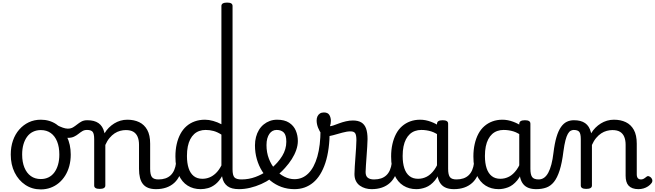

<svg xmlns="http://www.w3.org/2000/svg" viewBox="-20 -1443 5056 1482"><path d="M295 19Q228 19 175.5 -16Q123 -51 93 -111.5Q63 -172 63 -250Q63 -309 80 -358Q97 -407 128.5 -443Q160 -479 202 -499Q244 -519 295 -519Q362 -519 414 -484.5Q466 -450 496 -389Q526 -328 526 -250Q526 -203 515 -162Q504 -121 483.5 -88Q463 -55 434.5 -31Q406 -7 370.5 6Q335 19 295 19ZM295 -61Q328 -61 354.5 -74Q381 -87 399.5 -112Q418 -137 428 -172Q438 -207 438 -250Q438 -308 421 -350.5Q404 -393 372 -416Q340 -439 295 -439Q262 -439 235 -426Q208 -413 189.5 -388Q171 -363 161 -328.5Q151 -294 151 -250Q151 -192 168.5 -149.5Q186 -107 218 -84Q250 -61 295 -61Z M504 -379Q493 -379 476.5 -384Q460 -389 442 -398Q424 -407 406 -418Q390 -428 386 -440.5Q382 -453 386 -464Q390 -475 398 -480.5Q406 -486 413 -481Q443 -465 465 -457.5Q487 -450 503 -450Q527 -450 543.5 -460Q560 -470 575.5 -482.5Q591 -495 609 -505Q627 -515 654 -515Q666 -515 672 -503.5Q678 -492 678 -477.5Q678 -463 671.5 -451.5Q665 -440 651 -440Q631 -440 616 -431Q601 -422 585.5 -409.5Q570 -397 551 -388Q532 -379 504 -379Z M1184 17Q1150 17 1125 7.5Q1100 -2 1084 -21.5Q1068 -41 1060.5 -70.5Q1053 -100 1053 -140V-326Q1053 -361 1042.5 -386.5Q1032 -412 1010 -425.5Q988 -439 951 -439Q930 -439 907.5 -433Q885 -427 864.5 -413.5Q844 -400 825.5 -378Q807 -356 793 -324V-11Q793 2 782 8.5Q771 15 749 15Q728 15 717.5 8.5Q707 2 707 -11V-369Q707 -411 695 -425.5Q683 -440 652 -440Q637 -440 630 -451.5Q623 -463 623 -477.5Q623 -492 631 -503.5Q639 -515 654 -515Q681 -515 702.5 -509.5Q724 -504 740.5 -492.5Q757 -481 768 -463.5Q779 -446 785 -422L787 -414Q801 -438 820 -457Q839 -476 861.5 -490Q884 -504 909.5 -511.5Q935 -519 963 -519Q1015 -519 1054.5 -500Q1094 -481 1116.5 -440.5Q1139 -400 1139 -334V-140Q1139 -95 1152.5 -76.5Q1166 -58 1203 -58Q1217 -58 1224 -46.5Q1231 -35 1229.5 -20.5Q1228 -6 1217 5.5Q1206 17 1184 17Z M1184 17Q1170 17 1163.5 5.5Q1157 -6 1158.5 -20.5Q1160 -35 1171 -46.5Q1182 -58 1203 -58Q1233 -58 1256.5 -66Q1280 -74 1297 -90Q1314 -106 1324.5 -130Q1335 -154 1339 -186Q1341 -201 1354 -205.5Q1367 -210 1379.5 -205.5Q1392 -201 1390 -186Q1386 -133 1369 -94.5Q1352 -56 1325 -31.5Q1298 -7 1262.5 5Q1227 17 1184 17Z M1529 17Q1472 17 1428 -10.5Q1384 -38 1359 -94Q1334 -150 1334 -235Q1334 -287 1344 -331Q1354 -375 1373 -410Q1392 -445 1419.5 -469Q1447 -493 1483 -506Q1519 -519 1562 -519Q1592 -519 1625.5 -509.5Q1659 -500 1689 -484V-1397Q1689 -1410 1700 -1416.5Q1711 -1423 1733 -1423Q1755 -1423 1765 -1416.5Q1775 -1410 1775 -1397V-135Q1775 -90 1789.5 -74Q1804 -58 1844 -58Q1856 -58 1862 -46.5Q1868 -35 1866.5 -20.5Q1865 -6 1855 5.5Q1845 17 1825 17Q1797 17 1774.5 11.5Q1752 6 1736 -6Q1720 -18 1709.5 -35.5Q1699 -53 1695 -77L1694 -83Q1671 -43 1643 -21Q1615 1 1586 9Q1557 17 1529 17ZM1542 -63Q1571 -63 1597 -73.5Q1623 -84 1646.5 -106.5Q1670 -129 1689 -166V-404Q1658 -424 1628.5 -432Q1599 -440 1567 -440Q1541 -440 1518.5 -432Q1496 -424 1478.5 -408Q1461 -392 1448.5 -368Q1436 -344 1429.5 -312Q1423 -280 1423 -239Q1423 -184 1436 -144.5Q1449 -105 1475.5 -84Q1502 -63 1542 -63Z M1825 17Q1806 17 1799.5 5.5Q1793 -6 1797 -20.5Q1801 -35 1813 -46.5Q1825 -58 1844 -58Q1900 -58 1951.5 -77Q2003 -96 2040 -124Q2054 -133 2064 -128Q2074 -123 2079 -110.5Q2084 -98 2082.5 -84.5Q2081 -71 2070 -64Q2038 -41 1996.5 -22.5Q1955 -4 1911 6.5Q1867 17 1825 17Z M2044 -121Q2066 -136 2085.5 -153.5Q2105 -171 2121 -189Q2143 -214 2158.5 -239.5Q2174 -265 2182 -292.5Q2190 -320 2190 -349Q2190 -401 2170 -420.5Q2150 -440 2116 -440Q2102 -440 2095.5 -452Q2089 -464 2089.5 -479.5Q2090 -495 2097.5 -507Q2105 -519 2119 -519Q2176 -519 2211.5 -496Q2247 -473 2263 -435.5Q2279 -398 2279 -355Q2279 -321 2266.5 -285Q2254 -249 2232 -214.5Q2210 -180 2181 -148Q2160 -124 2136 -103Q2112 -82 2086 -64Z M2253 17Q2199 17 2152.5 0Q2106 -17 2068 -48Q2030 -79 2003.5 -121.5Q1977 -164 1962.5 -214.5Q1948 -265 1948 -321Q1948 -355 1956 -385.5Q1964 -416 1979 -440.5Q1994 -465 2015.5 -482.5Q2037 -500 2063 -509.5Q2089 -519 2119 -519Q2133 -519 2139.5 -507Q2146 -495 2145.5 -479.5Q2145 -464 2137 -452Q2129 -440 2115 -440Q2098 -440 2084 -432.5Q2070 -425 2059.5 -410Q2049 -395 2043 -373.5Q2037 -352 2037 -323Q2037 -266 2055.5 -218Q2074 -170 2105 -134.5Q2136 -99 2174.5 -79.5Q2213 -60 2253 -60Q2315 -60 2360 -104.5Q2405 -149 2429.5 -234.5Q2454 -320 2454 -443Q2454 -457 2464.5 -463.5Q2475 -470 2489.5 -469.5Q2504 -469 2514.5 -461.5Q2525 -454 2525 -440Q2525 -288 2491.5 -186Q2458 -84 2397 -33.5Q2336 17 2253 17Z M2847 17Q2824 17 2801 10.5Q2778 4 2758.5 -9.5Q2739 -23 2727.5 -45.5Q2716 -68 2716 -100Q2716 -125 2718.5 -159Q2721 -193 2723.5 -230.5Q2726 -268 2728.5 -302Q2731 -336 2731 -361Q2731 -400 2721.5 -414.5Q2712 -429 2686 -429Q2658 -429 2622 -419Q2586 -409 2552 -399.5Q2518 -390 2497 -390Q2479 -390 2462.5 -409.5Q2446 -429 2435 -457.5Q2424 -486 2424 -513Q2424 -531 2430.5 -545Q2437 -559 2449.5 -567Q2462 -575 2480 -575Q2511 -575 2522.5 -555Q2534 -535 2534 -510Q2534 -499 2532 -488Q2530 -477 2527 -469Q2537 -469 2555.5 -475.5Q2574 -482 2598 -491Q2622 -500 2649.5 -506.5Q2677 -513 2704 -513Q2744 -513 2769 -498Q2794 -483 2805.5 -451.5Q2817 -420 2817 -369Q2817 -346 2814.5 -310.5Q2812 -275 2809.5 -237Q2807 -199 2804.5 -166Q2802 -133 2802 -115Q2802 -84 2819 -71Q2836 -58 2866 -58Q2880 -58 2887 -46.5Q2894 -35 2892.5 -20.5Q2891 -6 2880 5.5Q2869 17 2847 17Z M2849 17Q2835 17 2828.5 5.5Q2822 -6 2823.5 -20.5Q2825 -35 2836 -46.5Q2847 -58 2868 -58Q2898 -58 2921.5 -66Q2945 -74 2962 -90Q2979 -106 2989.5 -130Q3000 -154 3004 -186Q3006 -201 3019 -205.5Q3032 -210 3044.5 -205.5Q3057 -201 3055 -186Q3051 -133 3034 -94.5Q3017 -56 2990 -31.5Q2963 -7 2927.5 5Q2892 17 2849 17Z M3194 17Q3137 17 3093 -10.5Q3049 -38 3024 -94Q2999 -150 2999 -235Q2999 -287 3009 -331Q3019 -375 3037.5 -410Q3056 -445 3083.5 -469Q3111 -493 3146 -506Q3181 -519 3223 -519Q3264 -519 3307 -503Q3350 -487 3384 -461V-386Q3344 -418 3307.5 -429Q3271 -440 3232 -440Q3206 -440 3183.5 -432Q3161 -424 3143.5 -408Q3126 -392 3113.5 -368Q3101 -344 3094.5 -312Q3088 -280 3088 -239Q3088 -184 3101 -144.5Q3114 -105 3140.5 -84Q3167 -63 3207 -63Q3243 -63 3274.5 -79.5Q3306 -96 3332.5 -132.5Q3359 -169 3378 -229L3394 -168Q3371 -91 3337.5 -51Q3304 -11 3266.5 3Q3229 17 3194 17ZM3484 17Q3450 17 3425 7.5Q3400 -2 3384 -21.5Q3368 -41 3360.5 -70.5Q3353 -100 3353 -140V-486Q3353 -501 3364 -508Q3375 -515 3397 -515Q3418 -515 3428.5 -508.5Q3439 -502 3439 -488V-140Q3439 -95 3452.5 -76.5Q3466 -58 3503 -58Q3512 -58 3516.5 -46.5Q3521 -35 3519.5 -20.5Q3518 -6 3509.5 5.5Q3501 17 3484 17Z M3484 17Q3470 17 3463.5 5.5Q3457 -6 3458.5 -20.5Q3460 -35 3471 -46.5Q3482 -58 3503 -58Q3533 -58 3556.5 -66Q3580 -74 3597 -90Q3614 -106 3624.5 -130Q3635 -154 3639 -186Q3641 -201 3654 -205.5Q3667 -210 3679.5 -205.5Q3692 -201 3690 -186Q3686 -133 3669 -94.5Q3652 -56 3625 -31.5Q3598 -7 3562.5 5Q3527 17 3484 17Z M3829 17Q3772 17 3728 -10.5Q3684 -38 3659 -94Q3634 -150 3634 -235Q3634 -287 3644 -331Q3654 -375 3672.5 -410Q3691 -445 3718.5 -469Q3746 -493 3781 -506Q3816 -519 3858 -519Q3899 -519 3942 -503Q3985 -487 4019 -461V-386Q3979 -418 3942.5 -429Q3906 -440 3867 -440Q3841 -440 3818.5 -432Q3796 -424 3778.5 -408Q3761 -392 3748.5 -368Q3736 -344 3729.5 -312Q3723 -280 3723 -239Q3723 -184 3736 -144.5Q3749 -105 3775.5 -84Q3802 -63 3842 -63Q3878 -63 3909.5 -79.5Q3941 -96 3967.5 -132.5Q3994 -169 4013 -229L4029 -168Q4006 -91 3972.5 -51Q3939 -11 3901.5 3Q3864 17 3829 17ZM4119 17Q4085 17 4060 7.5Q4035 -2 4019 -21.5Q4003 -41 3995.5 -70.5Q3988 -100 3988 -140V-486Q3988 -501 3999 -508Q4010 -515 4032 -515Q4053 -515 4063.5 -508.5Q4074 -502 4074 -488V-140Q4074 -95 4087.5 -76.5Q4101 -58 4138 -58Q4147 -58 4151.5 -46.5Q4156 -35 4154.5 -20.5Q4153 -6 4144.5 5.5Q4136 17 4119 17Z M4119 17Q4110 17 4106 5.5Q4102 -6 4104 -20.5Q4106 -35 4114 -46.5Q4122 -58 4137 -58Q4161 -58 4179.5 -71Q4198 -84 4212 -110Q4226 -136 4236 -174Q4246 -212 4252 -263Q4261 -337 4275.5 -385.5Q4290 -434 4310 -462.5Q4330 -491 4355 -503Q4380 -515 4410 -515Q4419 -515 4423.5 -503.5Q4428 -492 4427.5 -477.5Q4427 -463 4422 -451.5Q4417 -440 4408 -440Q4396 -440 4384.5 -433.5Q4373 -427 4363 -409.5Q4353 -392 4344.5 -359.5Q4336 -327 4329 -275Q4318 -185 4299.5 -127.5Q4281 -70 4255.5 -38.5Q4230 -7 4196 5Q4162 17 4119 17Z M4505 15Q4484 15 4473.5 8.5Q4463 2 4463 -11V-369Q4463 -411 4451 -425.5Q4439 -440 4408 -440Q4393 -440 4386 -451.5Q4379 -463 4379 -477.5Q4379 -492 4387 -503.5Q4395 -515 4410 -515Q4437 -515 4458.5 -509.5Q4480 -504 4496.5 -492.5Q4513 -481 4524 -463.5Q4535 -446 4541 -422L4543 -414Q4557 -438 4576 -457Q4595 -476 4617.5 -490Q4640 -504 4665.5 -511.5Q4691 -519 4719 -519Q4771 -519 4810.5 -500Q4850 -481 4872.5 -440.5Q4895 -400 4895 -334V-96Q4895 -83 4899 -74.5Q4903 -66 4910.5 -62Q4918 -58 4927 -58Q4936 -58 4943.5 -61Q4951 -64 4958 -69.5Q4965 -75 4972 -80Q4980 -86 4990 -82Q5000 -78 5007 -70Q5015 -60 5015.5 -50Q5016 -40 5010 -31Q4999 -16 4982.5 -5Q4966 6 4947 11.5Q4928 17 4908 17Q4882 17 4863 10Q4844 3 4832 -10Q4820 -23 4814.5 -42.5Q4809 -62 4809 -86V-326Q4809 -361 4798.5 -386.5Q4788 -412 4766 -425.5Q4744 -439 4707 -439Q4686 -439 4663.5 -433Q4641 -427 4620.5 -413.5Q4600 -400 4581.5 -378Q4563 -356 4549 -324V-11Q4549 2 4538 8.5Q4527 15 4505 15Z"/></svg>

Font: Playwrite FR Trad
Style: Regular
Weight: 400
Designer: Veronika Burian, José Scaglione
Foundry: TypeTogether
Version: Version 1.000